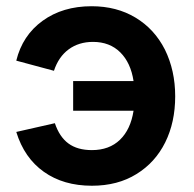

<svg xmlns="http://www.w3.org/2000/svg" viewBox="-20 -575 616 610"><path d="M272 15.1Q181.6 15.1 119.4 -29.1Q57.1 -73.2 31.7 -155.8L154.3 -183.6Q168.9 -140.1 197.5 -119.1Q226.1 -98.1 272 -98.1Q327.1 -98.1 361.1 -130.9Q395 -163.6 404.3 -223.1H212.4V-317.4H404.3Q395.5 -375.5 362.1 -408.7Q328.6 -441.9 275.4 -441.9Q230.5 -441.9 198.2 -418.2Q166 -394.5 151.4 -350.1L31.7 -382.3Q51.3 -462.4 115.2 -508.8Q179.2 -555.2 271 -555.2Q350.6 -555.2 410.6 -519Q470.7 -482.9 503.9 -417.5Q536.6 -351.1 536.6 -269Q536.6 -186.5 504.9 -122.6Q473.1 -58.6 413.6 -22Q354 15.1 272 15.1Z"/></svg>

Font: Vela Sans Bd
Style: Bold
Weight: 700
Designer: Principal design: Mikhail Sharanda - project Manrope.
Design modification: Ravid Balaliev
Foundry: Mikhail Sharanda
Version: Version 1.001